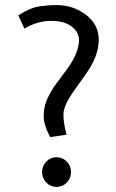

<svg xmlns="http://www.w3.org/2000/svg" viewBox="-20 -735 462 764"><path d="M164.3 -8.5Q147.5 -25.9 147.5 -50.3Q147.5 -74.7 164.3 -92Q181.2 -109.4 205.1 -109.4Q229 -109.4 245.8 -92Q262.7 -74.7 262.7 -50.3Q262.7 -25.9 245.8 -8.5Q229 8.8 205.1 8.8Q181.2 8.8 164.3 -8.5ZM179.7 -189.5Q153.8 -237.8 153.8 -273.9Q153.8 -310.1 168.2 -341.8Q182.6 -373.5 203.4 -401.6Q224.1 -429.7 245.1 -457.5Q294.4 -523.9 294.4 -576.2Q294.4 -606.4 265.6 -629.2Q236.8 -651.9 182.6 -651.9Q128.4 -651.9 77.1 -621.1L52.7 -673.8Q101.1 -704.6 137.2 -709.7Q173.3 -714.8 205.1 -714.8Q271.5 -714.8 322.3 -676Q373 -637.2 373 -576.2Q373 -514.2 323.2 -442.4Q302.7 -412.6 282.2 -384.8Q232.4 -317.4 232.4 -279.8Q232.4 -242.2 245.1 -199.2Z"/></svg>

Font: Molengo
Style: Regular
Weight: 400
Designer: moyogo
Foundry: moyogo
Version: Version 0.11; ttfautohint (v0.8) -G 32 -r 16 -x